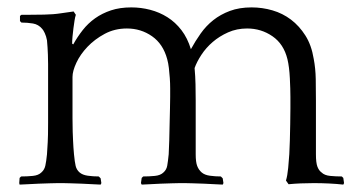

<svg xmlns="http://www.w3.org/2000/svg" viewBox="-20 -495 964 519"><path d="M34 -452 38 -455H56Q73 -455 99 -455.5Q125 -456 144 -459L179 -464L185 -455Q183 -449 181.5 -439.5Q180 -430 178.5 -418.5Q177 -407 176 -396Q175 -385 175 -377L178 -375Q189 -395 203.5 -413.5Q218 -432 237 -445.5Q256 -459 280 -467Q304 -475 335 -475Q361 -475 386 -468.5Q411 -462 432.5 -448.5Q454 -435 470.5 -413.5Q487 -392 496 -362Q508 -384 522.5 -404.5Q537 -425 556.5 -440.5Q576 -456 601.5 -465.5Q627 -475 660 -475Q689 -475 716.5 -467Q744 -459 766.5 -442Q789 -425 805.5 -399Q822 -373 828 -336Q833 -310 833.5 -281Q834 -252 834 -223V-78Q834 -55 838 -44.5Q842 -34 849 -29Q857 -21 872.5 -19.5Q888 -18 904 -18L908 -14L910 0L908 4Q890 2 869.5 1Q849 0 828 0Q791 0 760 3L753 -7Q757 -20 759 -41Q761 -62 762 -78Q763 -93 763.5 -115Q764 -137 764.5 -159.5Q765 -182 765 -202Q765 -222 765 -233Q765 -253 763.5 -283.5Q762 -314 757 -335Q747 -376 716.5 -397Q686 -418 648 -418Q620 -418 596.5 -407.5Q573 -397 555 -381.5Q537 -366 524.5 -347Q512 -328 506 -311Q508 -289 508.5 -267Q509 -245 509 -223V-78Q509 -57 513 -46.5Q517 -36 525 -29Q533 -22 547.5 -20Q562 -18 577 -18L582 -13L584 0L582 4Q575 4 561 3Q547 2 531 1.5Q515 1 501 0.5Q487 0 480 0H466Q459 0 444.5 0.5Q430 1 414.5 1.5Q399 2 384.5 3Q370 4 363 4L361 0L363 -14L367 -18Q383 -18 398.5 -19.5Q414 -21 422 -29Q430 -36 432 -47Q434 -58 436 -78Q437 -93 437.5 -115Q438 -137 438.5 -159.5Q439 -182 439.5 -202Q440 -222 440 -233Q440 -243 440 -256.5Q440 -270 439 -284Q438 -298 436.5 -311Q435 -324 432 -335Q421 -376 391 -397Q361 -418 323 -418Q290 -418 263 -403.5Q236 -389 216.5 -368.5Q197 -348 186.5 -325.5Q176 -303 176 -287V-175Q176 -153 176.5 -139Q177 -125 177.5 -115Q178 -105 178.5 -96.5Q179 -88 180 -78Q182 -57 184.5 -46.5Q187 -36 195 -29Q203 -22 217.5 -20Q232 -18 247 -18L252 -13L254 0L252 4Q245 4 231 3Q217 2 201 1.5Q185 1 171 0.5Q157 0 150 0H136Q129 0 114.5 0.5Q100 1 84.5 1.5Q69 2 54.5 3Q40 4 33 4L32 0L33 -14L37 -18Q53 -18 68.5 -19.5Q84 -21 92 -29Q100 -36 102.5 -47Q105 -58 107 -78Q108 -94 109 -110.5Q110 -127 110 -163V-286Q110 -307 110 -321.5Q110 -336 109.5 -347Q109 -358 108.5 -367Q108 -376 107 -386Q105 -397 101 -405.5Q97 -414 94 -417Q84 -429 69 -431.5Q54 -434 38 -434L34 -438Z"/></svg>

Font: Quattrocento
Style: Regular
Weight: 400
Designer: Pablo Impallari
Foundry: Pablo Impallari, Igino Marini, Branda Gallo
Version: Version 2.000